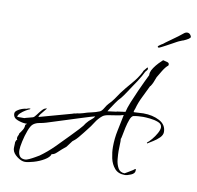

<svg xmlns="http://www.w3.org/2000/svg" viewBox="-76 -717 847 826"><g transform="rotate(10 347.5 -304.5)"><path d="M85 30Q69 30 50.5 16Q32 2 29 -14Q28 -20 28.5 -26.5Q29 -33 29 -39V-46Q30 -49 31.5 -53Q33 -57 36 -58V-59Q34 -61 34 -65Q34 -71 37 -76Q40 -81 40 -86Q47 -95 53 -105Q59 -115 59 -127L66 -133H60Q45 -133 24.5 -140.5Q4 -148 4 -167Q4 -175 13 -181.5Q22 -188 33.5 -192Q45 -196 52 -196Q59 -200 69 -200V-199H68V-197Q62 -195 50 -188Q38 -181 28.5 -172Q19 -163 19 -155H48Q49 -155 52 -155.5Q55 -156 56 -157Q64 -159 71.5 -161Q79 -163 86 -165Q92 -167 100.5 -179Q109 -191 119 -202Q129 -213 139 -212V-211Q139 -210 137 -210Q135 -207 128 -199Q121 -191 115 -183Q109 -175 109 -171L108 -170L249 -209Q251 -210 258 -212Q265 -214 266 -212L267 -214Q283 -216 296 -220Q313 -226 330.5 -229.5Q348 -233 365 -240Q373 -243 381.5 -257.5Q390 -272 396 -278Q409 -291 418.5 -304.5Q428 -318 438 -333Q456 -357 480 -384.5Q504 -412 517 -438Q518 -440 518.5 -442Q519 -444 520 -445L534 -462Q537 -459 537 -456Q537 -452 533.5 -448.5Q530 -445 528 -442Q525 -437 522.5 -431.5Q520 -426 517 -421Q510 -409 502.5 -397Q495 -385 487 -374Q477 -359 466.5 -343Q456 -327 445 -313Q443 -310 439.5 -307Q436 -304 434 -301Q432 -299 423 -286Q414 -273 406 -260.5Q398 -248 397 -246L436 -251L437 -252L474 -257Q478 -275 488.5 -301Q499 -327 511 -353.5Q523 -380 531 -397L547 -430Q547 -433 547 -436Q547 -439 548 -442Q550 -451 558.5 -463.5Q567 -476 578 -487.5Q589 -499 595 -504Q601 -502 611 -500Q621 -498 622 -491L621 -485Q611 -478 598.5 -458Q586 -438 580 -427Q578 -423 576.5 -418Q575 -413 573 -409Q572 -405 566.5 -394.5Q561 -384 559 -384Q547 -358 534 -332.5Q521 -307 513 -278Q512 -276 510 -270Q508 -264 509 -262H514Q523 -262 532 -263Q541 -264 551 -264Q592 -264 622 -248Q652 -232 652 -200Q652 -187 640 -175Q628 -163 613 -154Q598 -145 589 -139V-141H588V-143Q596 -149 607.5 -162.5Q619 -176 627.5 -191.5Q636 -207 636 -217Q636 -232 619.5 -238.5Q603 -245 583 -247Q563 -249 553 -249Q544 -249 531 -248Q518 -247 510 -245Q502 -242 496 -226Q490 -210 485.5 -190Q481 -170 478.5 -155Q476 -140 474 -139Q475 -136 475 -128Q475 -118 474.5 -107.5Q474 -97 474 -86Q474 -72 476 -50.5Q478 -29 487 -12.5Q496 4 516 4Q519 2 529 -3.5Q539 -9 548 -15Q557 -21 557 -22H561V-15Q561 -3 544.5 4Q528 11 518 11Q489 11 473.5 -7Q458 -25 452.5 -50.5Q447 -76 447 -99Q447 -136 454.5 -171.5Q462 -207 469 -242H467Q456 -238 438 -235.5Q420 -233 403 -230Q386 -227 378 -220Q362 -207 350.5 -188.5Q339 -170 325 -153Q321 -148 312.5 -137Q304 -126 295 -115.5Q286 -105 281 -101Q279 -99 276 -97Q273 -95 271 -93L250 -65L233 -51Q226 -45 214.5 -34Q203 -23 193 -23Q189 -9 168 3.5Q147 16 122.5 23Q98 30 85 30ZM84 20Q90 20 102 14.5Q114 9 126 2Q138 -5 143 -8Q175 -31 202.5 -58.5Q230 -86 257 -114Q268 -126 279.5 -137.5Q291 -149 301 -161Q306 -166 310 -172.5Q314 -179 318 -183Q324 -191 334.5 -199Q345 -207 349 -215H348Q347 -215 328 -209.5Q309 -204 281.5 -195Q254 -186 225 -177Q196 -168 174.5 -161Q153 -154 146 -152Q133 -148 118 -145.5Q103 -143 92 -135Q82 -128 73 -104Q64 -80 58.5 -54.5Q53 -29 53 -16Q53 0 60 10Q67 20 84 20ZM567 -554Q562 -554 562 -558Q562 -560 568 -564Q574 -568 575 -569Q579 -571 582.5 -573.5Q586 -576 592 -581Q601 -588 615 -597.5Q629 -607 642 -617Q655 -627 661 -632Q669 -639 677 -639Q685 -639 690 -633Q695 -627 695 -623Q695 -615 664 -602Q660 -602 658 -600L648 -596L640 -592Q633 -588 621 -581.5Q609 -575 598 -569Q589 -564 579 -559Q569 -554 567 -554Z"/></g></svg>

Font: Qwitcher Grypen
Style: Regular
Weight: 400
Designer: Robert E. Leuschke
Foundry: Robert E. Leuschke
Version: Version 1.100; ttfautohint (v1.8.3)